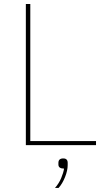

<svg xmlns="http://www.w3.org/2000/svg" viewBox="-20 -718 515 950"><path d="M107.9 0V-698.2H129.9V-20H455.1V0ZM252 211.9Q271.5 189.9 282.7 163.3Q293.9 136.7 296.9 116.2Q269 116.2 269 96.2V87.9Q269 65.9 293 65.9Q314.9 65.9 314.9 87.9V99.1Q314.9 125 302 157.7Q289.1 190.4 270 211.9Z"/></svg>

Font: Anuphan Thin
Style: Regular
Weight: 250
Designer: Mike Abbink, Paul van der Laan, Pieter van Rosmalen, Mint Tantisuwanna
Foundry: Bold Monday; Cadson Demak
Version: Version 3.002;hotconv 1.0.109;makeotfexe 2.5.65596